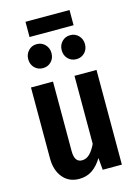

<svg xmlns="http://www.w3.org/2000/svg" viewBox="-132 -950 741 1036"><g transform="rotate(-15 238.5 -432.0)"><path d="M420 0H313L307 -67Q282 -26 251 -5.5Q220 15 179 15Q121 15 87.5 -26Q54 -67 54 -133V-529H177V-140Q177 -78 219 -78Q243 -78 262 -96.5Q281 -115 297 -149V-529H420ZM209 -680Q209 -651 190.5 -632Q172 -613 144 -613Q116 -613 97.5 -632Q79 -651 79 -680Q79 -708 97.5 -727.5Q116 -747 144 -747Q172 -747 190.5 -727.5Q209 -708 209 -680ZM396 -680Q396 -651 377.5 -632Q359 -613 331 -613Q303 -613 284.5 -632Q266 -651 266 -680Q266 -708 284.5 -727.5Q303 -747 331 -747Q359 -747 377.5 -727.5Q396 -708 396 -680ZM117 -794V-879H363V-794Z"/></g></svg>

Font: Fira Sans Compressed Medium
Style: Regular
Weight: 500
Width: 1
Designer: bBox Type GmbH & Carrois Corporate GbR & Edenspiekermann AG
Foundry: bBox Type GmbH & Carrois Corporate GbR & Edenspiekermann AG
Version: Version 4.301